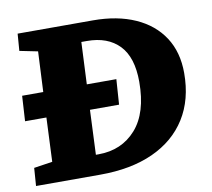

<svg xmlns="http://www.w3.org/2000/svg" viewBox="-78 -788 967 877"><g transform="rotate(-10 405.5 -350.0)"><path d="M407 -700Q520 -700 603 -663Q686 -626 731 -557Q776 -488 776 -391Q776 -268 721 -180.5Q666 -93 563.5 -46.5Q461 0 318 0H20L26 -83L112 -96L121 -300H22L29 -417H127L136 -604L52 -621L58 -700ZM326 -93Q434 -93 500.5 -168Q567 -243 567 -387Q567 -501 513.5 -556.5Q460 -612 364 -612H338L329 -417H466L458 -300H323L314 -93Z"/></g></svg>

Font: Literata 12pt ExtraBold
Style: Italic
Weight: 800
Italic angle: -2°
Designer: Latin by Veronika Burian and Jose Scaglione. Greek by Irene Vlachou. Cyrillic by Vera Evstafieva
Foundry: TypeTogether
Version: Version 3.002